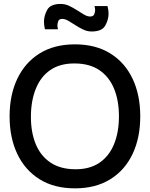

<svg xmlns="http://www.w3.org/2000/svg" viewBox="-20 -966 780 1000"><path d="M370.5 15Q262.5 15 186.5 -32.2Q110.5 -79.5 70.2 -164Q30 -248.5 30 -360Q30 -471.5 70.2 -556Q110.5 -640.5 186.5 -687.8Q262.5 -735 370.5 -735Q478 -735 554.2 -687.8Q630.5 -640.5 670.5 -556Q710.5 -471.5 710.5 -360Q710.5 -248.5 670.5 -164Q630.5 -79.5 554.2 -32.2Q478 15 370.5 15ZM370.5 -84.5Q372.5 -84.5 375 -84.5Q448.5 -84.5 498.5 -118.8Q548.5 -153 574 -215.2Q599.5 -277.5 599.5 -360Q599.5 -442.5 574 -504.2Q548.5 -566 497.8 -600.5Q447 -635 370.5 -635.5Q368.5 -635.5 366 -635.5Q292.5 -635.5 242.5 -601.5Q192.5 -567.5 167 -505Q141.5 -442.5 141 -360Q141 -358.5 141 -357Q141 -276.5 166.2 -215.2Q191.5 -154 242.8 -119.5Q294 -85 370.5 -84.5ZM457.5 -802Q434.5 -802 413.5 -812Q392.5 -822 373 -834.8Q353.5 -847.5 336.2 -857.5Q319 -867.5 304.5 -867.5Q287.5 -867.5 283.2 -855.5Q279 -843.5 279 -834Q279 -824.5 282 -813.5H214Q209 -835 209 -853.5Q209 -883.5 225.8 -914.5Q242.5 -945.5 296 -945.5Q319 -945.5 340.2 -935.5Q361.5 -925.5 381 -912.8Q400.5 -900 417.8 -890Q435 -880 449.5 -880Q466 -880 470.8 -891.8Q475.5 -903.5 475.5 -913Q475.5 -923 472 -934.5H540Q545.5 -913 545.5 -894Q545.5 -864.5 528.5 -833.2Q511.5 -802 457.5 -802Z"/></svg>

Font: Cns Manrope SemBd
Style: Regular
Weight: 600
Designer: Mikhail Sharanda
Foundry: Mikhail Sharanda
Version: Version 4.504